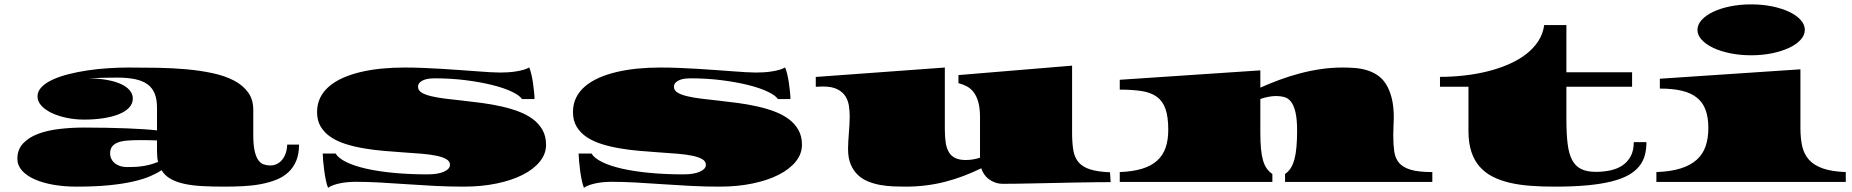

<svg xmlns="http://www.w3.org/2000/svg" viewBox="-20 -848 8631 895"><path d="M61 -107.9Q61 -150.9 87.4 -179.2Q113.8 -207.5 157.2 -223.9Q200.7 -240.2 256.6 -246.8Q312.5 -253.4 371.6 -253.4Q423.8 -253.4 474.1 -252.4Q524.4 -251.5 569.1 -249.8Q613.8 -248 650.4 -245.6Q687 -243.2 711.9 -240.2V-346.2Q711.9 -385.3 700.9 -412.1Q689.9 -439 667.2 -455.3Q644.5 -471.7 609.4 -479Q574.2 -486.3 526.4 -486.3Q491.7 -486.3 456.8 -485.4Q421.9 -484.4 392.6 -482.4Q438.5 -482.4 476.6 -475.8Q514.6 -469.2 542 -457Q569.3 -444.8 584.2 -427.5Q599.1 -410.2 599.1 -388.7Q599.1 -364.3 581.5 -345.9Q564 -327.6 533.4 -315.4Q502.9 -303.2 461.7 -296.9Q420.4 -290.5 373 -290.5Q329.6 -290.5 290.3 -298.8Q251 -307.1 220.7 -321.5Q190.4 -335.9 172.6 -355.7Q154.8 -375.5 154.8 -398.4Q154.8 -422.4 173.6 -441.9Q192.4 -461.4 224.4 -476.3Q256.3 -491.2 298.6 -502Q340.8 -512.7 387.9 -519.8Q435.1 -526.9 484.4 -530Q533.7 -533.2 579.6 -533.2Q647.5 -533.2 716.8 -532Q786.1 -530.8 850.6 -524.9Q915 -519 971.7 -506.8Q1028.3 -494.6 1070.3 -472.7Q1112.3 -450.7 1136.5 -417.5Q1160.6 -384.3 1160.6 -335.9V-219.2Q1160.6 -173.8 1166.7 -145.8Q1172.9 -117.7 1183.6 -102.3Q1194.3 -86.9 1209 -81.8Q1223.6 -76.7 1240.2 -76.7Q1255.4 -76.7 1269 -82.8Q1282.7 -88.9 1293.5 -101.1Q1304.2 -113.3 1311 -131.6Q1317.9 -149.9 1318.8 -173.8H1374Q1374 -129.9 1360.8 -98.4Q1347.7 -66.9 1324 -44.9Q1300.3 -22.9 1267.6 -10Q1234.9 2.9 1196 10.3Q1157.2 17.6 1113.8 19.8Q1070.3 22 1024.9 22Q969.7 22 923.1 19.5Q876.5 17.1 839.4 9Q802.2 1 775.4 -14.2Q748.5 -29.3 732.9 -54.7Q712.4 -40.5 680.9 -26.9Q649.4 -13.2 602.3 -2.2Q555.2 8.8 489.7 15.4Q424.3 22 336.4 22Q278.8 22 228.8 13.2Q178.7 4.4 141.4 -12.2Q104 -28.8 82.5 -53Q61 -77.1 61 -107.9ZM493.2 -131.8Q493.2 -122.1 497.3 -111.1Q501.5 -100.1 511 -90.8Q520.5 -81.5 535.9 -75.4Q551.3 -69.3 574.2 -69.3Q587.4 -69.3 603.3 -69.8Q619.1 -70.3 637.2 -72.5Q655.3 -74.7 675.3 -79.6Q695.3 -84.5 716.8 -93.3Q711.9 -113.3 711.9 -141.1V-193.4Q690.9 -194.3 669.4 -194.6Q647.9 -194.8 627.9 -194.8Q594.7 -194.8 569.3 -192.4Q543.9 -189.9 527.1 -182.9Q510.3 -175.8 501.7 -163.6Q493.2 -151.4 493.2 -131.8Z M1509.3 27.3Q1503.9 15.6 1499.3 -6.3Q1494.6 -28.3 1491.5 -52.2Q1488.3 -76.2 1486.3 -98.4Q1484.4 -120.6 1484.4 -132.3H1544.4Q1557.6 -110.4 1594.7 -92.3Q1631.8 -74.2 1688 -61.5Q1744.1 -48.8 1816.9 -42Q1889.6 -35.2 1973.6 -35.2Q2022 -35.2 2049.8 -47.9Q2077.6 -60.5 2077.6 -79.6Q2077.6 -96.2 2060.3 -106.2Q2043 -116.2 2013.2 -122.3Q1983.4 -128.4 1943.8 -131.6Q1904.3 -134.8 1859.6 -137.7Q1814.9 -140.6 1767.8 -144.8Q1720.7 -148.9 1676 -156.5Q1631.3 -164.1 1591.8 -176.5Q1552.2 -189 1522.5 -208.7Q1492.7 -228.5 1475.3 -257.1Q1458 -285.6 1458 -325.7Q1458 -362.8 1472.7 -392.6Q1487.3 -422.4 1514.2 -445.3Q1541 -468.3 1578.4 -484.9Q1615.7 -501.5 1660.9 -512.2Q1706.1 -522.9 1757.8 -528.1Q1809.6 -533.2 1864.7 -533.2Q1906.7 -533.2 1950.9 -531.5Q1995.1 -529.8 2038.6 -527.1Q2082 -524.4 2123 -521.5Q2164.1 -518.6 2199.7 -515.9Q2235.4 -513.2 2264.2 -511.5Q2293 -509.8 2311.5 -509.8Q2329.1 -509.8 2348.1 -511Q2367.2 -512.2 2385.5 -515.1Q2403.8 -518.1 2419.7 -522.5Q2435.5 -526.9 2446.8 -533.7Q2452.1 -522 2456.8 -502.2Q2461.4 -482.4 2464.6 -460.7Q2467.8 -439 2469.7 -418.9Q2471.7 -398.9 2471.7 -386.2H2413.1Q2403.3 -402.3 2367.9 -419.7Q2332.5 -437 2277.8 -450.9Q2223.1 -464.8 2153.1 -473.9Q2083 -482.9 2004.4 -482.9Q1996.1 -482.9 1983.2 -481.7Q1970.2 -480.5 1958.3 -476.3Q1946.3 -472.2 1937.5 -464.1Q1928.7 -456.1 1928.7 -442.9Q1928.7 -426.8 1945.3 -416.5Q1961.9 -406.2 1990.7 -399.4Q2019.5 -392.6 2057.6 -387.9Q2095.7 -383.3 2138.7 -378.7Q2181.6 -374 2227.1 -367.9Q2272.5 -361.8 2315.4 -352.3Q2358.4 -342.8 2396.5 -328.6Q2434.6 -314.5 2463.4 -293.2Q2492.2 -272 2508.8 -242.4Q2525.4 -212.9 2525.4 -173.3Q2525.4 -130.9 2496.8 -95.2Q2468.3 -59.6 2417 -33.4Q2365.7 -7.3 2295.4 7.3Q2225.1 22 2141.6 22Q2073.2 22 2006.6 18.6Q1939.9 15.1 1876.5 10.7Q1813 6.3 1752.9 2.9Q1692.9 -0.5 1638.2 -0.5Q1621.1 -0.5 1602.8 1Q1584.5 2.4 1567.4 5.9Q1550.3 9.3 1535.2 14.4Q1520 19.5 1509.3 27.3Z M2702.1 27.3Q2696.8 15.6 2692.1 -6.3Q2687.5 -28.3 2684.3 -52.2Q2681.2 -76.2 2679.2 -98.4Q2677.2 -120.6 2677.2 -132.3H2737.3Q2750.5 -110.4 2787.6 -92.3Q2824.7 -74.2 2880.9 -61.5Q2937 -48.8 3009.8 -42Q3082.5 -35.2 3166.5 -35.2Q3214.8 -35.2 3242.7 -47.9Q3270.5 -60.5 3270.5 -79.6Q3270.5 -96.2 3253.2 -106.2Q3235.8 -116.2 3206.1 -122.3Q3176.3 -128.4 3136.7 -131.6Q3097.2 -134.8 3052.5 -137.7Q3007.8 -140.6 2960.7 -144.8Q2913.6 -148.9 2868.9 -156.5Q2824.2 -164.1 2784.7 -176.5Q2745.1 -189 2715.3 -208.7Q2685.5 -228.5 2668.2 -257.1Q2650.9 -285.6 2650.9 -325.7Q2650.9 -362.8 2665.5 -392.6Q2680.2 -422.4 2707 -445.3Q2733.9 -468.3 2771.2 -484.9Q2808.6 -501.5 2853.8 -512.2Q2898.9 -522.9 2950.7 -528.1Q3002.4 -533.2 3057.6 -533.2Q3099.6 -533.2 3143.8 -531.5Q3188 -529.8 3231.4 -527.1Q3274.9 -524.4 3315.9 -521.5Q3356.9 -518.6 3392.6 -515.9Q3428.2 -513.2 3457 -511.5Q3485.8 -509.8 3504.4 -509.8Q3522 -509.8 3541 -511Q3560.1 -512.2 3578.4 -515.1Q3596.7 -518.1 3612.5 -522.5Q3628.4 -526.9 3639.6 -533.7Q3645 -522 3649.7 -502.2Q3654.3 -482.4 3657.5 -460.7Q3660.6 -439 3662.6 -418.9Q3664.6 -398.9 3664.6 -386.2H3606Q3596.2 -402.3 3560.8 -419.7Q3525.4 -437 3470.7 -450.9Q3416 -464.8 3345.9 -473.9Q3275.9 -482.9 3197.3 -482.9Q3189 -482.9 3176 -481.7Q3163.1 -480.5 3151.1 -476.3Q3139.2 -472.2 3130.4 -464.1Q3121.6 -456.1 3121.6 -442.9Q3121.6 -426.8 3138.2 -416.5Q3154.8 -406.2 3183.6 -399.4Q3212.4 -392.6 3250.5 -387.9Q3288.6 -383.3 3331.5 -378.7Q3374.5 -374 3419.9 -367.9Q3465.3 -361.8 3508.3 -352.3Q3551.3 -342.8 3589.4 -328.6Q3627.4 -314.5 3656.2 -293.2Q3685.1 -272 3701.7 -242.4Q3718.3 -212.9 3718.3 -173.3Q3718.3 -130.9 3689.7 -95.2Q3661.1 -59.6 3609.9 -33.4Q3558.6 -7.3 3488.3 7.3Q3418 22 3334.5 22Q3266.1 22 3199.5 18.6Q3132.8 15.1 3069.3 10.7Q3005.9 6.3 2945.8 2.9Q2885.7 -0.5 2831.1 -0.5Q2814 -0.5 2795.7 1Q2777.3 2.4 2760.3 5.9Q2743.2 9.3 2728 14.4Q2712.9 19.5 2702.1 27.3Z M3933.1 -154.3Q3933.1 -169.4 3934.3 -188.7Q3935.5 -208 3937 -228.3Q3938.5 -248.5 3939.7 -268.1Q3940.9 -287.6 3940.9 -303.7Q3940.9 -328.6 3937.3 -353.8Q3933.6 -378.9 3920.9 -399.2Q3908.2 -419.4 3883.1 -432.1Q3857.9 -444.8 3815.4 -444.8Q3800.3 -444.8 3782.7 -443.4V-489.3L4384.3 -533.2V-246.6Q4384.3 -210 4388.4 -182.9Q4392.6 -155.8 4403.6 -137.9Q4414.6 -120.1 4433.6 -111.1Q4452.6 -102.1 4481.9 -102.1Q4497.6 -102.1 4514.4 -104.7Q4531.2 -107.4 4548.3 -112.8V-301.3Q4548.3 -343.8 4540.3 -372.1Q4532.2 -400.4 4518.6 -418.2Q4504.9 -436 4486.6 -445.6Q4468.3 -455.1 4447.8 -460.4V-498L4977.5 -542V-228.5Q4977.5 -180.7 4983.4 -147Q4989.3 -113.3 5007.8 -91.6Q5026.4 -69.8 5061.3 -58.6Q5096.2 -47.4 5154.3 -44.9L5157.2 1Q5124 1 5080.8 1.5Q5037.6 2 4990.5 2.9Q4943.4 3.9 4894.8 4.9Q4846.2 5.9 4801.5 6.8Q4756.8 7.8 4719.2 8.3Q4681.6 8.8 4656.7 8.8Q4635.3 8.8 4618.4 2.7Q4601.6 -3.4 4588.6 -13.4Q4575.7 -23.4 4567.1 -36.4Q4558.6 -49.3 4554.2 -63.5Q4512.7 -43.5 4471.4 -27.8Q4430.2 -12.2 4387 -1Q4343.8 10.3 4297.4 16.1Q4251 22 4199.7 22Q4173.8 22 4144 20.8Q4114.3 19.5 4084.7 14.4Q4055.2 9.3 4027.6 -1.7Q4000 -12.7 3979 -32.5Q3958 -52.2 3945.6 -81.8Q3933.1 -111.3 3933.1 -154.3Z M5199.7 -45.9Q5260.7 -48.3 5303.7 -61.5Q5346.7 -74.7 5373.8 -99.1Q5400.9 -123.5 5413.3 -159.2Q5425.8 -194.8 5425.8 -242.7Q5425.8 -302.7 5413.1 -339.6Q5400.4 -376.5 5373 -396.5Q5345.7 -416.5 5303 -423.3Q5260.3 -430.2 5199.7 -430.2V-476.1L5855 -520V-439.5Q5898.9 -459 5945.1 -476.1Q5991.2 -493.2 6039.3 -505.9Q6087.4 -518.6 6137.2 -525.9Q6187 -533.2 6239.3 -533.2Q6266.1 -533.2 6293.9 -531.2Q6321.8 -529.3 6348.4 -521.7Q6375 -514.2 6398.4 -499.3Q6421.9 -484.4 6439.2 -458.3Q6456.5 -432.1 6466.8 -393.1Q6477.1 -354 6477.1 -298.8Q6477.1 -280.3 6475.8 -261Q6474.6 -241.7 6474.6 -218.8Q6474.6 -175.8 6479 -143.3Q6483.4 -110.8 6501.2 -89.4Q6519 -67.9 6555.7 -56.9Q6592.3 -45.9 6656.7 -45.9V0H5970.2V-37.1Q5985.8 -47.4 5996.6 -64.2Q6007.3 -81.1 6013.9 -105.5Q6020.5 -129.9 6023.4 -162.8Q6026.4 -195.8 6026.4 -238.3Q6026.4 -292.5 6018.8 -324.7Q6011.2 -356.9 5998 -373.8Q5984.9 -390.6 5967 -395.5Q5949.2 -400.4 5928.7 -400.4Q5911.6 -400.4 5892.8 -396.7Q5874 -393.1 5855 -386.7V-229.5Q5855 -187 5857.9 -155.5Q5860.8 -124 5867.4 -101.1Q5874 -78.1 5884.8 -62.7Q5895.5 -47.4 5911.1 -37.1V0H5199.7Z M6825.2 -443.8H6692.4V-489.7Q6749 -489.7 6805.7 -496.1Q6862.3 -502.4 6914.3 -515.4Q6966.3 -528.3 7012 -548.1Q7057.6 -567.9 7092.8 -594.7Q7127.9 -621.6 7150.1 -655.5Q7172.4 -689.5 7178.2 -731H7281.7V-511.2H7587.9V-443.8H7281.7V-291.5Q7281.7 -224.6 7287.4 -178Q7293 -131.3 7308.3 -102.3Q7323.7 -73.2 7350.6 -60.1Q7377.4 -46.9 7419.9 -46.9Q7453.6 -46.9 7485.4 -53.5Q7517.1 -60.1 7541.5 -75.9Q7565.9 -91.8 7580.8 -118.4Q7595.7 -145 7595.7 -185.5H7654.8Q7654.8 -152.3 7647.2 -124Q7639.6 -95.7 7620.8 -72.5Q7602.1 -49.3 7570.8 -31.7Q7539.6 -14.2 7491.9 -2.2Q7444.3 9.8 7378.9 15.9Q7313.5 22 7227.1 22Q7168.9 22 7116.7 18.3Q7064.5 14.6 7019.8 4.4Q6975.1 -5.9 6939.2 -23.9Q6903.3 -42 6877.9 -70.6Q6852.5 -99.1 6838.9 -139.9Q6825.2 -180.7 6825.2 -236.3Z M7892.6 -708.5Q7892.6 -733.4 7912.4 -755.1Q7932.1 -776.9 7966.1 -793Q8000 -809.1 8045.7 -818.4Q8091.3 -827.6 8142.6 -827.6Q8194.3 -827.6 8240 -818.4Q8285.6 -809.1 8319.8 -793Q8354 -776.9 8373.5 -755.1Q8393.1 -733.4 8393.1 -708.5Q8393.1 -684.1 8373.5 -662.6Q8354 -641.1 8319.8 -625Q8285.6 -608.9 8240 -599.6Q8194.3 -590.3 8142.6 -590.3Q8091.3 -590.3 8045.7 -599.6Q8000 -608.9 7966.1 -625Q7932.1 -641.1 7912.4 -662.6Q7892.6 -684.1 7892.6 -708.5ZM7701.2 -45.9Q7768.6 -48.3 7814.7 -63Q7860.8 -77.6 7889.4 -103.5Q7918 -129.4 7930.7 -166.5Q7943.4 -203.6 7943.4 -251.5Q7943.4 -300.3 7930.7 -335.2Q7918 -370.1 7890.6 -392.3Q7863.3 -414.6 7820.6 -424.8Q7777.8 -435.1 7717.3 -435.1V-481L8372.6 -524.9V-251.5Q8372.6 -203.6 8380.9 -166.5Q8389.2 -129.4 8412.4 -103.5Q8435.5 -77.6 8476.8 -63Q8518.1 -48.3 8584 -45.9V0H7701.2Z"/></svg>

Font: Asset
Style: Regular
Weight: 400
Designer: Riccardo De Franceschi
Foundry: Sorkin Type Co.
Version: Version 1.001